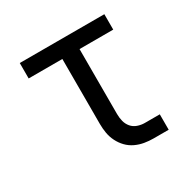

<svg xmlns="http://www.w3.org/2000/svg" viewBox="-124 -637 748 755"><g transform="rotate(-30 250.0 -260.0)"><path d="M366 0Q345 0 324.5 -3.5Q304 -7 285 -16Q266 -25 251.5 -40Q237 -55 227.5 -74Q218 -93 214.5 -113.5Q211 -134 211 -155V-450H58V-520H442V-450H289V-155Q289 -138 293 -122Q297 -106 307.5 -93.5Q318 -81 334 -75.5Q350 -70 366 -70H434V0Z"/></g></svg>

Font: Iosevka Curly
Style: Regular
Weight: 400
Monospace: yes
Designer: Belleve Invis
Foundry: Belleve Invis
Version: Version 22.1.2; ttfautohint (v1.8.4)